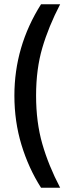

<svg xmlns="http://www.w3.org/2000/svg" viewBox="-20 -795 346 894"><path d="M171 79Q113 -12 80 -120.5Q47 -229 47 -350Q47 -579 171 -775H260Q206 -671 177 -572Q148 -473 148 -350Q148 -226 177 -125Q206 -24 260 79Z"/></svg>

Font: Maitree Medium
Style: Regular
Weight: 500
Designer: CadsonDemak Team
Foundry: CadsonDemak
Version: Version 1.010